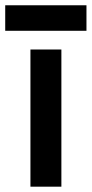

<svg xmlns="http://www.w3.org/2000/svg" viewBox="-22 -701 345 721"><path d="M-2.4 -681.2H302.7V-585.4H-2.4ZM92.3 -515.1H208.5V0H92.3Z"/></svg>

Font: Doppio One
Style: Regular
Weight: 400
Designer: Szymon Celej
Foundry: Szymon Celej
Version: Version 1.002